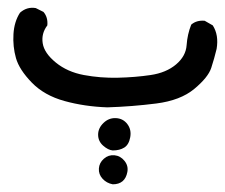

<svg xmlns="http://www.w3.org/2000/svg" viewBox="-20 -110 585 499"><path d="M273 369Q257 366 246.5 354.5Q236 343 237 328Q238 313 250 302.5Q262 292 277.5 293.5Q293 295 303.5 308Q314 321 311 337Q308 353 298.5 361Q289 369 273 369ZM273 281Q261 280 248 268.5Q235 257 235 240Q235 223 249 209.5Q263 196 281.5 197Q300 198 311 212.5Q322 227 318.5 246.5Q315 266 303 273.5Q291 281 273 281ZM259 169Q200 167 147.5 152.5Q95 138 62.5 104.5Q30 71 21.5 41Q13 11 15 -21.5Q17 -54 32 -77Q50 -93 73 -89L93 -79Q105 -65 103 -44Q87 -23 91 2.5Q95 28 125 52.5Q155 77 198 85Q241 93 286 92Q331 91 371.5 85Q412 79 437.5 57.5Q463 36 465 7.5Q467 -21 477 -46Q491 -58 512 -56L533 -44Q549 -19 543 17Q537 42 529 66.5Q521 91 485 121Q449 151 386 159Q323 167 259 169Z"/></svg>

Font: NaniFont Regular
Style: Regular
Weight: 400
Designer: Nanigashitei
Version: Version 1.036